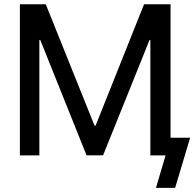

<svg xmlns="http://www.w3.org/2000/svg" viewBox="-20 -748 935 924"><path d="M75.7 -727.5H200.2L435.1 -143.1H439.9L673.3 -727.5H800.8V0H703.6V-555.7H699.7L476.1 -0.5H396.5L173.8 -555.7H169.4V0H75.7ZM730.5 156.2 776.9 0H744.1V-85H895L822.8 156.2Z"/></svg>

Font: Inter Cardless Tabular
Style: Regular
Weight: 400
Designer: Rasmus Andersson
Foundry: rsms
Version: Version 4.000;git-4fc901f